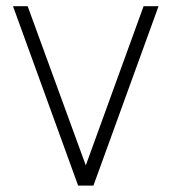

<svg xmlns="http://www.w3.org/2000/svg" viewBox="-20 -582 538 602"><path d="M430.2 -562.5 249 -63.5 66.7 -562.5H20.8L225 0H272.9L477.1 -562.5Z"/></svg>

Font: Manrope3 Thin
Style: Regular
Weight: 100
Width: 4
Designer: Mikhail Sharanda
Foundry: Mikhail Sharanda
Version: Version 3.000;PS 003.000;hotconv 1.0.88;makeotf.lib2.5.64775